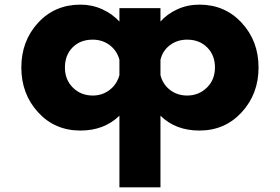

<svg xmlns="http://www.w3.org/2000/svg" viewBox="-20 -548 1206 828"><path d="M907 -257Q907 -310 873.5 -343.5Q840 -377 787 -377Q744 -377 712.5 -353Q681 -329 672 -290V-224Q682 -184 713.5 -160Q745 -136 787 -136Q837 -136 872 -170Q907 -204 907 -257ZM327 -528Q377 -528 421 -508Q465 -488 495 -455V-513H497H670H672V-455Q701 -488 745 -508Q789 -528 840 -528Q950 -528 1022.5 -449.5Q1095 -371 1095 -257Q1095 -143 1022.5 -64Q950 15 840 15Q737 15 672 -49V260H495V-49Q429 15 327 15Q216 15 144 -64Q72 -143 72 -257Q72 -371 144 -449.5Q216 -528 327 -528ZM260 -257Q260 -204 294.5 -170Q329 -136 380 -136Q421 -136 452.5 -160Q484 -184 495 -224V-290Q485 -329 453.5 -353Q422 -377 380 -377Q326 -377 293 -343.5Q260 -310 260 -257Z"/></svg>

Font: Hussar
Style: BoldWeb
Weight: 700
Foundry: Cannot Into Space Fonts
Version: Version 2.00